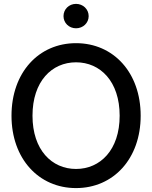

<svg xmlns="http://www.w3.org/2000/svg" viewBox="-20 -963 789 995"><path d="M374 11.7C567.9 11.7 709 -140.6 709 -363.3C709 -586.9 567.9 -739.3 374 -739.3C180.2 -739.3 39.6 -586.9 39.6 -363.3C39.6 -141.1 180.2 11.7 374 11.7ZM374 -87.4C248.5 -87.4 148.4 -186 148.4 -363.3C148.4 -541.5 248.5 -640.1 374 -640.1C499.5 -640.1 600.1 -541.5 600.1 -363.3C600.1 -186 499.5 -87.4 374 -87.4ZM374 -816.4C410.6 -816.4 439.5 -844.2 439.5 -879.4C439.5 -915 410.6 -942.9 374 -942.9C337.4 -942.9 309.1 -915 309.1 -879.4C309.1 -844.2 337.4 -816.4 374 -816.4Z"/></svg>

Font: Inteeer Medium
Style: Regular
Weight: 500
Designer: Rasmus Andersson
Foundry: rsms
Version: Version 4.001;Glyphs 3.4 (3402)